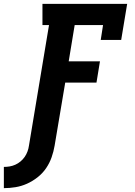

<svg xmlns="http://www.w3.org/2000/svg" viewBox="-79 -755 699 995"><path d="M-59 220V110Q-44 110 -29 107.5Q-14 105 0.5 98.5Q15 92 27.5 81.5Q40 71 49 58Q58 45 63.5 30Q69 15 71 0L175 -625H141V-735H580L549 -548H443L455 -625H308L277 -437H439L421 -327H259L204 0Q199 30 188.5 60Q178 90 160 116.5Q142 143 116 163.5Q90 184 61 197Q32 210 1.5 215Q-29 220 -59 220Z"/></svg>

Font: Iosevka Curly Slab XBdExObl
Style: Regular
Weight: 800
Width: 7
Italic angle: -9°
Monospace: yes
Designer: Belleve Invis
Foundry: Belleve Invis
Version: Version 11.1.0; ttfautohint (v1.8.3)